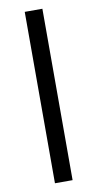

<svg xmlns="http://www.w3.org/2000/svg" viewBox="-87 -813 424 837"><g transform="rotate(-10 125.0 -394.5)"><path d="M164.2 -773.8H86.1V-15.1H164.2Z"/></g></svg>

Font: Vazir FD Light
Style: Regular
Weight: 300
Foundry: DejaVu fonts team - Redesigned by Saber Rastikerdar
Version: Version 21.10;October 20, 2019;FontCreator 12.0.0.2547 64-bi